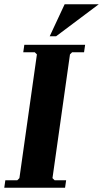

<svg xmlns="http://www.w3.org/2000/svg" viewBox="-23 -880 483 900"><path d="M315 -635 305 -625 223 -45 233 -35H287L282 0H-3L2 -35H58L68 -45L150 -625L140 -635H86L91 -670H376L371 -635ZM440 -860 240 -710H210L280 -860Z"/></svg>

Font: Brygada 1918
Style: Bold Italic
Weight: 700
Italic angle: -8°
Designer: Mateusz Machalski | Borys Kosmynka | Przemek Hoffer
Foundry: NIEPODLEGLA 2018
Version: Version 3.006